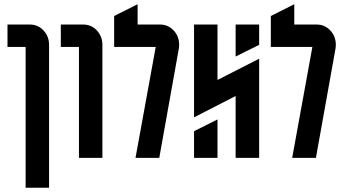

<svg xmlns="http://www.w3.org/2000/svg" viewBox="-20 -740 1624 900"><path d="M100.1 140.1V-520H15.1V-625H120.1Q157.7 -625 183.6 -597.7Q210 -569.8 210 -529.8V140.1Z M350.1 0V-520H265.1V-625H370.1Q407.7 -625 433.6 -597.7Q460 -569.8 460 -529.8V0Z M515.1 -520V-665L625 -720.2V-625H730Q767.6 -625 793.5 -597.7Q819.8 -569.8 819.8 -529.8Q819.8 -519.5 818.8 -515.1L726.6 0H615.2L710 -520Z M1194.8 -625V-529.8L1084.5 -475.1V-625ZM889.6 0V-125L999.5 -180.2V0ZM1084.5 -290 889.6 -189.9V-625H999.5V-365.2L1194.8 -464.8V0H1084.5Z M1249.5 -520V-665L1359.4 -720.2V-625H1464.4Q1502 -625 1527.8 -597.7Q1554.2 -569.8 1554.2 -529.8Q1554.2 -519.5 1553.2 -515.1L1460.9 0H1349.6L1444.3 -520Z"/></svg>

Font: Horta
Style: Regular
Weight: 600
Width: 3
Version: Version 0.11